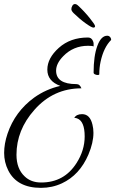

<svg xmlns="http://www.w3.org/2000/svg" viewBox="-22 -804 567 946"><path d="M363.2 -776Q392.8 -748.8 419.6 -715.6Q446.4 -682.4 446.4 -675.2Q446.4 -668 438 -668Q429.6 -668 400.4 -688.8Q371.2 -709.6 340.8 -739.2Q329.6 -750.4 329.6 -758.8Q329.6 -767.2 334.4 -775.6Q339.2 -784 347.2 -784Q355.2 -784 363.2 -776ZM382.4 -241.6Q421.6 -241.6 433.6 -189.6Q438.4 -170.4 438.4 -149.6Q438.4 -100.8 413.6 -42.4Q370.4 58.4 283.2 99.2Q235.2 121.6 180 121.6Q61.6 121.6 18.4 35.2Q-1.6 -4.8 -1.6 -50.4Q-1.6 -96 15.2 -145.6Q52 -254.4 146.4 -323.2Q204.8 -364.8 275.2 -380.8Q211.2 -404 211.2 -460.8Q211.2 -517.6 268 -568.4Q324.8 -619.2 411.2 -619.2Q425.6 -619.2 432.8 -608Q440 -596.8 439.2 -585.6V-575.2Q432.8 -578.4 412 -578.4Q339.2 -578.4 289.6 -527.2Q254.4 -491.2 254.4 -456Q254.4 -389.6 354.4 -389.6Q363.2 -389.6 369.2 -384.4Q375.2 -379.2 379.2 -368.8Q240.8 -368.8 147.2 -262.4Q59.2 -163.2 59.2 -41.6Q59.2 27.2 99.2 64.8Q130.4 95.2 180.8 95.2Q294.4 95.2 355.2 -0.8Q395.2 -63.2 395.2 -132Q395.2 -207.2 357.6 -220.8Q351.2 -223.2 344 -223.2Q354.4 -241.6 382.4 -241.6ZM467.2 -438.4Q467.2 -434.4 460 -434.4Q452.8 -434.4 446 -437.6Q439.2 -440.8 439.2 -446.4Q439.2 -528 457.6 -578Q476 -628 506.4 -628Q514.4 -628 520 -622Q525.6 -616 525.6 -607.2Q488.8 -570.4 473.6 -500Q467.2 -470.4 467.2 -438.4Z"/></svg>

Font: Euphoria Script
Style: Regular
Weight: 400
Designer: Sabrina Mariela Lopez
Foundry: Sabrina Mariela Lopez
Version: Version 1.002